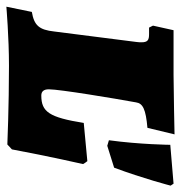

<svg xmlns="http://www.w3.org/2000/svg" viewBox="-20 -544 555 588"><g transform="rotate(90 257.0 -249.5)"><path d="M164 0C288 0 405 5 405 5L420 -9C441 -122 465 -227 465 -227C463 -231 459 -236 456 -240L339 -229C322 -123 305 -99 255 -99C243 -99 236 -106 236 -122C236 -155 264 -323 276 -389C279 -410 297 -419 354 -424L374 -507C374 -507 232 -504 192 -504H55L41 -441C43 -437 45 -433 47 -429H67C85 -429 92 -425 92 -406C92 -402 92 -396 91 -390L59 -139C54 -92 40 -77 -1 -70L-17 8C-17 8 77 0 164 0ZM531 -495 525 -504 406 -494C406 -494 405 -401 392 -306L409 -301L476 -322C509 -410 531 -495 531 -495Z"/></g></svg>

Font: Alegreya SC Black
Style: Italic
Weight: 900
Italic angle: -7°
Designer: Juan Pablo del Peral
Foundry: Huerta Tipografica
Version: Version 2.007;PS 002.007;hotconv 1.0.88;makeotf.lib2.5.64775